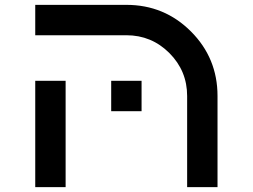

<svg xmlns="http://www.w3.org/2000/svg" viewBox="-20 -770 1040 790"><path d="M437.5 -312.5V-437.5H562.5V-312.5ZM500 -625H125V-750H500Q656.2 -750 765.6 -640.6Q875 -531.2 875 -375V0H750V-375Q750 -478.5 676.8 -551.8Q603.5 -625 500 -625ZM250 0H125V-437.5H250Z"/></svg>

Font: Xanmono
Style: Regular
Weight: 400
Designer: GGBotNet
Foundry: GGBotNet
Version: 1.00